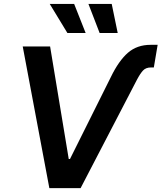

<svg xmlns="http://www.w3.org/2000/svg" viewBox="-20 -966 830 986"><path d="M549.8 -571.3Q589.8 -653.8 636.7 -694.8Q683.6 -735.8 753.4 -735.8H789.6L770 -619.6H755.4Q729 -619.6 714.4 -603.8Q699.7 -587.9 683.1 -556.2L394 0H233.4L96.7 -727.5H237.3L333 -149.4H339.4ZM491.7 -796.4 434.1 -945.8H553.7L584.5 -796.4ZM326.2 -796.4 235.4 -945.8H360.8L419.9 -796.4Z"/></svg>

Font: Inter 17pt SemiBold
Style: Italic
Weight: 600
Italic angle: -9.3988°
Version: Version 4.001;git-66647c0bb